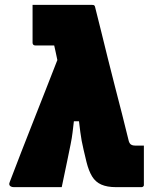

<svg xmlns="http://www.w3.org/2000/svg" viewBox="-20 -770 640 790"><path d="M114 -750Q175 -750 235.5 -750Q296 -750 356 -750Q361 -750 364 -749.5Q367 -749 369 -746.5Q371 -744 372 -738Q384 -691 397 -638Q410 -585 424 -528.5Q438 -472 453 -414Q468 -356 482.5 -299.5Q497 -243 510 -189Q512 -183 515 -179Q518 -175 523.5 -173Q529 -171 536 -171Q539 -171 542.5 -171Q546 -171 549 -171H572Q572 -131 572 -90Q572 -49 572 -8Q572 -5 569 -2.5Q566 0 563 0H457Q421 0 397 -10.5Q373 -21 359 -44Q345 -67 336 -103Q329 -133 324 -153.5Q319 -174 316 -191Q313 -208 310.5 -226.5Q308 -245 305 -271H284Q281 -246 278.5 -224.5Q276 -203 270.5 -176Q265 -149 256.5 -107.5Q248 -66 234 0Q187 0 135 0Q83 0 37 0Q30 0 25 -2.5Q20 -5 18.5 -9.5Q17 -14 20 -21Q43 -81 67.5 -144.5Q92 -208 117.5 -272Q143 -336 167.5 -399Q192 -462 216 -523Q213 -540 209 -556Q205 -572 203 -583H182Q167 -583 153.5 -583Q140 -583 125 -583Q120 -583 117 -586Q114 -589 114 -594Q114 -634 114 -672.5Q114 -711 114 -750Z"/></svg>

Font: Recursive Black
Style: Regular
Weight: 900
Version: Version 1.085